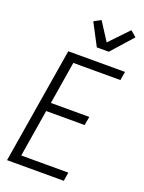

<svg xmlns="http://www.w3.org/2000/svg" viewBox="-178 -1064 857 1145"><g transform="rotate(20 250.0 -491.0)"><path d="M18 0 139 -735H499L490 -680H191L147 -410H391L381 -355H137L88 -55H387L378 0ZM291 -815 218 -954 262 -978 336 -863 450 -982 487 -950 367 -815Z"/></g></svg>

Font: Iosevka Light Oblique
Style: Regular
Weight: 300
Italic angle: -9°
Monospace: yes
Designer: Belleve Invis
Foundry: Belleve Invis
Version: Version 32.5.0; ttfautohint (v1.8.4)